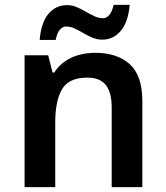

<svg xmlns="http://www.w3.org/2000/svg" viewBox="-20 -769 682 789"><path d="M371 -552Q462 -552 513.5 -505Q565 -458 565 -353V0H439V-328Q439 -389 415 -419.5Q391 -450 339 -450Q263 -450 235 -402.5Q207 -355 207 -265V0H81V-542H178L196 -471H203Q221 -499 247 -517Q273 -535 305 -543.5Q337 -552 371 -552ZM513 -749Q507 -679 476.5 -642.5Q446 -606 400 -606Q380 -606 360.5 -614Q341 -622 322.5 -633Q304 -644 286.5 -652Q269 -660 252 -660Q237 -660 225.5 -646.5Q214 -633 209 -605H143Q146 -641 155 -667.5Q164 -694 179 -712Q194 -730 213.5 -739Q233 -748 257 -748Q276 -748 295 -740Q314 -732 332.5 -721Q351 -710 369 -702Q387 -694 403 -694Q418 -694 429.5 -708Q441 -722 447 -749Z"/></svg>

Font: Noto Sans Thai SemiBold
Style: Regular
Weight: 600
Version: Version 2.001